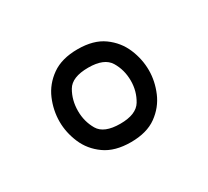

<svg xmlns="http://www.w3.org/2000/svg" viewBox="-67 -811 499 460"><g transform="rotate(-30 182.5 -581.5)"><path d="M183 -453Q139 -453 111.5 -472.5Q84 -492 71.5 -521.5Q59 -551 59 -581Q59 -612 71.5 -641.5Q84 -671 111.5 -690.5Q139 -710 183 -710Q227 -710 254 -690.5Q281 -671 293.5 -641.5Q306 -612 306 -581Q306 -551 293.5 -521.5Q281 -492 254 -472.5Q227 -453 183 -453ZM183 -504Q227 -504 241.5 -528Q256 -552 256 -581Q256 -611 241.5 -635Q227 -659 183 -659Q138 -659 124 -635Q110 -611 110 -581Q110 -552 124 -528Q138 -504 183 -504Z"/></g></svg>

Font: Haskoy Light
Style: Regular
Weight: 300
Designer: Ertekin Erdin
Foundry: Ertekin Erdin
Version: Version 2.000; ttfautohint (v1.8.4.7-5d5b)